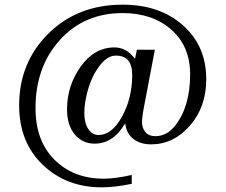

<svg xmlns="http://www.w3.org/2000/svg" viewBox="-20 -787 967 822"><path d="M546 -467Q546 -549 476 -549Q439 -549 406 -505Q373 -461 357 -404.5Q341 -348 341 -303.5Q341 -259 358.5 -234Q376 -209 402 -209Q459 -209 502.5 -288Q546 -367 546 -467ZM600 -348Q588 -288 588 -263.5Q588 -239 602.5 -221.5Q617 -204 645 -204Q693 -204 728 -247Q794 -328 794 -469Q794 -589 713.5 -660Q633 -731 505 -731Q340 -731 236 -615.5Q132 -500 132 -324Q132 -184 213.5 -103Q295 -22 424 -22Q474 -22 544 -38V0Q472 15 415 15Q264 15 163 -81.5Q62 -178 62 -336Q62 -519 187 -643Q312 -767 505 -767Q664 -767 763.5 -678.5Q863 -590 863 -448Q863 -329 793 -249Q723 -169 627 -169Q580 -169 550.5 -192.5Q521 -216 516 -259Q465 -172 385 -172Q333 -172 300 -211.5Q267 -251 267 -319Q267 -420 325.5 -502Q384 -584 470 -584Q522 -584 558 -535L566 -574H643Z"/></svg>

Font: Ledger
Style: Regular
Weight: 400
Designer: Denis Masharov
Foundry: Denis Masharov
Version: 1.001